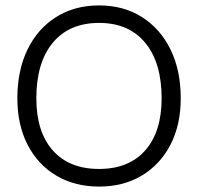

<svg xmlns="http://www.w3.org/2000/svg" viewBox="-20 -680 729 708"><path d="M44 -317.5Q44 -420.5 81.5 -497.5Q119 -574.5 187 -617.2Q255 -660 345.5 -660Q435.5 -660 503.2 -617.2Q571 -574.5 608.8 -497.5Q646.5 -420.5 646.5 -317.5Q646.5 -220 608.8 -146.8Q571 -73.5 503.2 -32.8Q435.5 8 345.5 8Q255 8 187 -32.8Q119 -73.5 81.5 -146.8Q44 -220 44 -317.5ZM576 -317.5Q576 -449 515.5 -522.2Q455 -595.5 345.5 -595.5Q235 -595.5 174.5 -522.2Q114 -449 114 -317.5Q114 -194 174.5 -125.5Q235 -57 345.5 -57Q455 -57 515.5 -125.5Q576 -194 576 -317.5Z"/></svg>

Font: Overused Grotesk Book
Style: Regular
Weight: 375
Version: Version 0.004